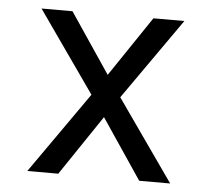

<svg xmlns="http://www.w3.org/2000/svg" viewBox="-44 -577 687 624"><g transform="rotate(5 300.0 -265.0)"><path d="M67 0 253 -265 67 -530H168L300 -334L432 -530H533L347 -265L533 0H432L300 -196L168 0Z"/></g></svg>

Font: Iosevka Mono
Style: Regular
Weight: 400
Designer: Belleve Invis
Foundry: Belleve Invis
Version: Version 11.1.1